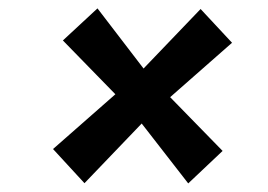

<svg xmlns="http://www.w3.org/2000/svg" viewBox="-20 -598 640 458"><path d="M181.5 -161 106.5 -242.5 267 -383.5 308.5 -420 458.5 -576.5 533.5 -496 368 -350.5 332.5 -318.5ZM429 -160.5 303.5 -322 269 -359 130 -501.5 212.5 -578 335.5 -417.5 369 -383.5 511 -238Z"/></svg>

Font: Spline Sans Mono Medium
Style: Italic
Weight: 500
Italic angle: -4°
Monospace: yes
Designer: Eben Sorkin, Mirko Velimirovic
Foundry: Sorkin Type
Version: Version 1.004